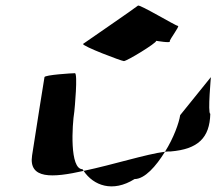

<svg xmlns="http://www.w3.org/2000/svg" viewBox="-20 -812 774 682"><path d="M94 -260C81 -175 166 -180 277 -205C276 -207 274 -209 273 -211C227 -211 236 -366 244 -416C245 -424 257 -552 246 -552C236 -552 139 -546 138 -538C138 -538 106 -340 94 -260ZM275 -656C272 -648 412 -595 420 -595C431 -595 536 -659 535 -667C535 -667 588 -658 583 -665C582 -672 620 -720 612 -720C604 -720 475 -798 470 -792C464 -786 276 -657 275 -656ZM277 -205C312 -153 380 -127 458 -176C494 -176 534 -221 566 -273C501 -265 382 -227 277 -205ZM566 -273C573 -274 580 -274 586 -274C683 -282 725 -322 727 -408C717 -408 730 -546 729 -538L620 -403C616 -376 597 -322 566 -273Z"/></svg>

Font: Ampere
Style: SCExtIta
Weight: 400
Version: Version 1